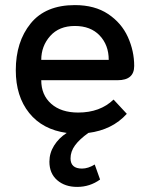

<svg xmlns="http://www.w3.org/2000/svg" viewBox="-20 -515 589 754"><path d="M442 -200H142Q142 -142 181 -107.5Q220 -73 287 -73Q373 -73 426 -124L478 -68Q421 -5 327 7Q292 32 274.5 56Q257 80 257 107Q257 147 302 147Q326 147 352 131L373 190Q333 219 283 219Q235 219 204.5 192.5Q174 166 174 120Q174 86 192.5 56.5Q211 27 242 7Q147 -6 94.5 -71.5Q42 -137 42 -239Q42 -351 100.5 -423Q159 -495 274 -495Q352 -495 404.5 -460Q457 -425 482 -370Q507 -315 507 -256Q507 -200 442 -200ZM407 -280Q407 -338 371.5 -375.5Q336 -413 274 -413Q212 -413 177 -373.5Q142 -334 142 -280Z"/></svg>

Font: Niramit Medium
Style: Regular
Weight: 500
Designer: Katatrad Aksorn Co.,Ltd.
Foundry: Cadson Demak Co.,Ltd.
Version: Version 1.000; ttfautohint (v1.6)